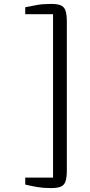

<svg xmlns="http://www.w3.org/2000/svg" viewBox="-20 -824 459 981"><path d="M240 137Q202 137 171 131.8Q140 126.5 109 119V83.5H251V-751.5H109V-787Q138 -793 168.8 -798.5Q199.5 -804 240 -804Q271 -804 288.8 -797.5Q306.5 -791 314 -771.5Q321.5 -752 321.5 -713.5V46.5Q321.5 85 314 104.5Q306.5 124 288.8 130.5Q271 137 240 137Z"/></svg>

Font: Merriweather 28pt Light
Style: Regular
Weight: 300
Version: Version 2.100